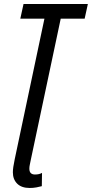

<svg xmlns="http://www.w3.org/2000/svg" viewBox="-20 -734 457 955"><path d="M188 192 189 126Q175 134 154 134Q126 134 126 105Q126 95 128.5 84Q131 73 133 62L282 -641H401L417 -714H97L81 -641H201L53 59Q44 101 44 123Q44 158 65.5 179.5Q87 201 128 201Q145 201 161.5 198Q178 195 188 192Z"/></svg>

Font: Noto Sans Display Condensed
Style: Italic
Weight: 400
Width: 3
Designer: Monotype Design team
Foundry: Monotype Imaging Inc.
Version: 1.000